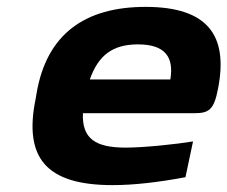

<svg xmlns="http://www.w3.org/2000/svg" viewBox="-20 -529 661 558"><path d="M614 -273C643 -424 586 -509 403 -509C228 -509 115 -431 86 -256L84 -244C48 -71 113 9 307 9C368 9 439 1 519 -14L541 -118C493 -110 399 -100 345 -100C256 -100 218 -127 221 -200H544C587 -200 602 -209 614 -273ZM241 -298C266 -369 308 -400 381 -400C460 -400 486 -363 475 -298Z"/></svg>

Font: LT Wave Bold
Style: Italic
Weight: 700
Designer: Daniel Lyons
Version: Version 2.5 (Glyphs App)